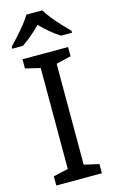

<svg xmlns="http://www.w3.org/2000/svg" viewBox="-141 -996 621 1049"><g transform="rotate(-15 169.5 -472.0)"><path d="M298 0H40V-52L124 -71V-642L40 -662V-714H298V-662L214 -642V-71L298 -52ZM214 -944Q226 -922 248.5 -894.5Q271 -867 295.5 -840.5Q320 -814 339 -795V-784H277Q251 -800 223 -823.5Q195 -847 168 -874Q141 -847 114 -824Q87 -801 61 -784H1V-795Q20 -815 43.5 -841Q67 -867 89 -894.5Q111 -922 124 -944Z"/></g></svg>

Font: Noto Sans Chorasmian
Style: Regular
Weight: 400
Designer: Federico Parra Barrios
Foundry: Google LLC
Version: Version 1.004; ttfautohint (v1.8.4.7-5d5b)